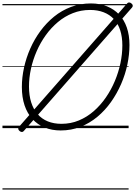

<svg xmlns="http://www.w3.org/2000/svg" viewBox="-20 -1043 1101 1563"><path d="M474 19Q402 19 343.5 -5Q285 -29 243.5 -74.5Q202 -120 180 -185.5Q158 -251 158 -335Q158 -412 175.5 -492Q193 -572 226.5 -648Q260 -724 309 -790.5Q358 -857 420 -907.5Q482 -958 558 -986.5Q634 -1015 720 -1015Q793 -1015 851 -991.5Q909 -968 950 -924.5Q991 -881 1012.5 -818.5Q1034 -756 1034 -677Q1034 -600 1017 -518.5Q1000 -437 966 -359Q932 -281 883.5 -212.5Q835 -144 772.5 -92Q710 -40 635 -10.5Q560 19 474 19ZM480 -35Q556 -35 622 -62.5Q688 -90 743 -138Q798 -186 841.5 -249Q885 -312 915 -383.5Q945 -455 960.5 -529Q976 -603 976 -673Q976 -743 958.5 -797Q941 -851 907 -887.5Q873 -924 824 -943Q775 -962 713 -962Q639 -962 573 -936Q507 -910 451.5 -863.5Q396 -817 352.5 -756.5Q309 -696 278.5 -626Q248 -556 232 -483Q216 -410 216 -339Q216 -266 234 -209.5Q252 -153 286 -114Q320 -75 369 -55Q418 -35 480 -35ZM174 23Q168 31 159 31.5Q150 32 140 24Q120 7 134 -10L1015 -1015Q1021 -1023 1031 -1023Q1041 -1023 1051 -1014Q1059 -1008 1060.5 -999Q1062 -990 1055 -982ZM0 490H1027V500H0ZM0 -20H1027V0H0ZM0 -505H1027V-500H0ZM0 -1010H1027V-1000H0Z"/></svg>

Font: Playwrite AU VIC Guides
Style: Regular
Weight: 400
Designer: Veronika Burian, José Scaglione
Foundry: TypeTogether
Version: Version 1.003